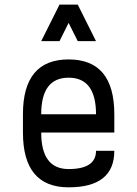

<svg xmlns="http://www.w3.org/2000/svg" viewBox="-20 -801 587 821"><path d="M78.1 -234.4V-312.5Q78.1 -546.9 273.4 -546.9Q468.8 -546.9 468.8 -312.5V-234.4H156.2Q156.2 -78.1 273.4 -78.1Q390.6 -78.1 390.6 -156.2H468.8Q468.8 0 273.4 0Q78.1 0 78.1 -234.4ZM156.2 -312.5H390.6Q390.6 -468.8 273.4 -468.8Q156.2 -468.8 156.2 -312.5ZM156.2 -625 234.4 -781.2H312.5L390.6 -625H312.5L273.4 -703.1L234.4 -625Z"/></svg>

Font: Luculent
Style: Regular
Weight: 400
Monospace: yes
Designer: Andrew Kensler
Version: Version 1.0.0-845fa02f9341